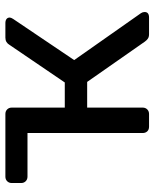

<svg xmlns="http://www.w3.org/2000/svg" viewBox="48 -608 560 695"><g transform="rotate(-90 327.5 -260.0)"><path d="M628 -29Q632 -23 632 -16Q632 -8 627 -4Q622 0 612 0H552Q542 0 536 -4Q530 -8 525 -15L379 -224H286V-23Q286 -13 279.5 -6.5Q273 0 263 0H217Q206 0 200 -6.5Q194 -13 194 -23V-440H36Q26 -440 19.5 -446.5Q13 -453 13 -463V-497Q13 -507 19.5 -513.5Q26 -520 36 -520H263Q273 -520 279.5 -513.5Q286 -507 286 -497V-305H377L513 -505Q517 -512 523.5 -516Q530 -520 539 -520H592Q601 -520 606.5 -516Q612 -512 612 -504Q612 -502 610.5 -498.5Q609 -495 607 -492L458 -271Z"/></g></svg>

Font: DVN-Rubik
Style: Regular
Weight: 400
Designer: Hubert and Fischer
Foundry: Hubert & Fischer
Version: Version 2.102